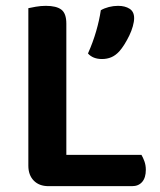

<svg xmlns="http://www.w3.org/2000/svg" viewBox="-20 -635 547 657"><path d="M146 2Q114 2 95.5 -17Q77 -36 77 -68V-607Q85 -609 102.5 -612Q120 -615 137 -615Q173 -615 190 -602Q207 -589 207 -554V-105H464Q469 -97 474 -83.5Q479 -70 479 -54Q479 -27 466.5 -12.5Q454 2 432 2ZM388 -459Q375 -445 360.5 -439Q346 -433 329 -433Q298 -433 281 -452Q298 -490 309 -528Q320 -566 325 -600Q337 -607 352.5 -611Q368 -615 384 -615Q408 -615 423.5 -605Q439 -595 439 -573Q439 -561 434.5 -545Q430 -529 422.5 -513.5Q415 -498 406 -483.5Q397 -469 388 -459Z"/></svg>

Font: Baloo Paaji 2 SemiBold
Style: Regular
Weight: 600
Designer: Shuchita Grover, Noopur Datye and Ek Type
Foundry: Ek Type
Version: Version 1.640;hotconv 1.0.111;makeotfexe 2.5.65597; ttfautoh